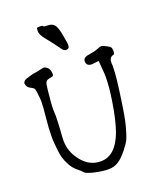

<svg xmlns="http://www.w3.org/2000/svg" viewBox="-162 -985 903 1094"><g transform="rotate(-20 289.5 -437.5)"><path d="M310.5 -710Q298.3 -710 288.6 -722.2Q249 -776.9 221.4 -810.3Q193.8 -843.8 193.8 -863.8Q193.8 -883.8 197.3 -885.5Q200.7 -887.2 216.3 -887.2Q231.9 -887.2 231.9 -882.3Q231.9 -877.4 258.3 -877.4Q284.7 -877.4 298.1 -861.6Q311.5 -845.7 319.8 -800.5Q328.1 -755.4 329.1 -747.8Q330.1 -740.2 330.1 -736.3Q330.1 -735.4 330.1 -734.9Q330.1 -734.4 330.1 -733.9Q330.6 -710 310.5 -710ZM386.7 -609.4Q386.7 -609.4 386.7 -612.3Q386.7 -636.7 421.9 -640.6Q459 -646.5 478 -654.3Q497.1 -662.1 504.4 -662.1Q511.7 -662.1 530.8 -652.3Q549.8 -642.6 554.7 -636.7Q559.6 -630.9 560.5 -617.2Q560.5 -617.2 560.5 -610.4Q560.5 -601.6 558.6 -597.7Q556.6 -591.8 549.8 -590.8Q526.4 -585.9 526.4 -550.8Q527.3 -545.9 527.3 -541Q528.3 -534.2 527.3 -524.4Q527.3 -475.6 511.7 -367.2Q494.1 -237.3 480 -185.1Q465.8 -132.8 457 -113.3Q448.2 -93.8 419.9 -58.1Q391.6 -22.5 365.2 -5.4Q338.9 11.7 304.7 11.7Q270.5 11.7 222.7 1Q174.8 -9.8 165.5 -21Q156.2 -32.2 134.8 -49.3Q113.3 -66.4 98.1 -93.8Q83 -121.1 76.2 -145.5Q69.3 -169.9 64.5 -229.5Q62.5 -250 62.5 -274.4Q62.5 -320.3 68.4 -377Q76.2 -450.2 76.2 -479.5Q76.2 -479.5 76.2 -490.2Q74.2 -513.7 71.8 -534.7Q69.3 -555.7 65.9 -562Q62.5 -568.4 46.9 -576.2Q31.2 -584 26.4 -593.8Q21.5 -603.5 21.5 -609.4Q21.5 -610.4 20.5 -610.4Q20.5 -615.2 24.4 -621.1Q28.3 -628.9 42.5 -633.8Q56.6 -638.7 70.8 -642.6Q85 -646.5 104 -649.4Q123 -652.3 136.7 -656.2Q149.4 -659.2 156.2 -659.2Q157.2 -658.2 158.2 -658.2Q165 -658.2 176.8 -647.5Q187.5 -636.7 189.5 -619.1Q189.5 -613.3 190.4 -609.4Q190.4 -600.6 188.5 -597.7Q185.5 -593.8 166 -590.8Q146.5 -587.9 141.1 -575.7Q135.7 -563.5 132.8 -531.2Q129.9 -499 126 -460.9Q124 -437.5 124 -416Q125 -402.3 125 -390.6Q126 -379.9 125 -365.2Q125 -337.9 122.1 -294.9Q118.2 -249 118.2 -226.6Q118.2 -217.8 119.1 -211.9Q124 -151.4 168.9 -98.6Q213.9 -45.9 279.3 -45.9Q368.2 -45.9 414.1 -168Q439.5 -238.3 456.1 -348.6Q468.8 -430.7 468.8 -489.3Q468.8 -509.8 466.8 -528.3L461.9 -587.9L420.9 -583Q388.7 -583 386.7 -609.4Z"/></g></svg>

Font: Drukaatie burti
Style: Light
Weight: 300
Version: Version 0.14